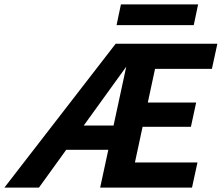

<svg xmlns="http://www.w3.org/2000/svg" viewBox="-67 -858 1014 878"><path d="M-47 0 462 -658H586L111 0ZM168 -173 216 -284H530L506 -173ZM520 -278 545 -389H830L806 -278ZM391 0 533 -658H927L902 -543H642L550 -115H836L811 0ZM466 -743 486 -838H839L819 -743Z"/></svg>

Font: Ysabeau Office ExtraBold
Style: Italic
Weight: 800
Italic angle: -12°
Designer: Christian Thalmann (Catharsis Fonts)
Version: Version 2.001;gftools[0.9.30]; featfreeze: tnum,lnum,ss02